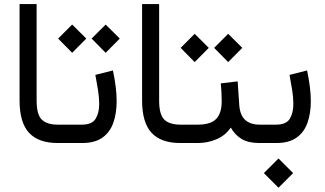

<svg xmlns="http://www.w3.org/2000/svg" viewBox="-20 -692 1572 929"><path d="M74.7 -672.4H157.2V-205.6Q157.2 -136.7 182.6 -112.8Q208 -88.9 259.3 -88.9H271.5V0H259.3Q166 0 120.4 -49.6Q74.7 -99.1 74.7 -206.1Z M491.2 -573.2 559.6 -505.4 491.2 -436.5 423.3 -505.4ZM329.1 -573.2 397.5 -505.4 329.1 -436.5 261.2 -505.4ZM252 -88.9H376.5Q425.3 -88.9 442.6 -117.2Q460 -145.5 460 -189Q460 -220.7 454.1 -256.8Q448.2 -293 441.4 -329.6L526.4 -351.1Q534.7 -312 539.6 -274.4Q544.4 -236.8 544.4 -202.6Q544.4 -144 528.3 -98.1Q512.2 -52.2 475.6 -26.1Q439 0 377.4 0H252Z M667.5 -672.4H750V-205.6Q750 -136.7 775.4 -112.8Q800.8 -88.9 852.1 -88.9H864.3V0H852.1Q758.8 0 713.1 -49.6Q667.5 -99.1 667.5 -206.1Z M1084 -528.3 1152.3 -460.4 1084 -391.6 1016.1 -460.4ZM921.9 -528.3 990.2 -460.4 921.9 -391.6 854 -460.4ZM844.7 -88.9H937.5Q999.5 -88.9 1026.1 -116.7Q1052.7 -144.5 1052.7 -202.1Q1052.7 -225.6 1051.5 -246.6Q1050.3 -267.6 1048.3 -288.6L1129.9 -298.3L1137.7 -184.1Q1143.6 -88.9 1236.8 -88.9H1247.1V0H1235.8Q1181.6 0 1149.2 -19.5Q1116.7 -39.1 1096.7 -74.7Q1070.3 -36.1 1027.3 -18.1Q984.4 0 937.5 0H844.7Z M1316.9 0H1227.1V-88.9H1315.9Q1364.7 -88.9 1382.1 -117.2Q1399.4 -145.5 1399.4 -189Q1399.4 -220.7 1393.6 -256.8Q1387.7 -293 1380.9 -329.6L1465.8 -351.1Q1474.1 -312 1479 -274.4Q1483.9 -236.8 1483.9 -202.6Q1483.9 -144 1467.8 -98.1Q1451.7 -52.2 1415 -26.1Q1378.4 0 1316.9 0ZM1327.6 74.7 1398.4 145.5 1327.6 216.3 1256.8 145.5Z"/></svg>

Font: Vazirmatn FD
Style: Regular
Weight: 400
Designer: Saber Rastikerdar
Foundry: Saber Rastikerdar
Version: Version 33.001